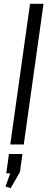

<svg xmlns="http://www.w3.org/2000/svg" viewBox="-20 -760 255 1010"><path d="M209 -740 105 0H34L138 -740ZM98 50 85 145 36 230 9 221 53 99 80 151 13 152 27 50Z"/></svg>

Font: Pathway Extreme Condensed Light
Style: Italic
Weight: 300
Width: 3
Italic angle: -8°
Version: Version 1.001;gftools[0.9.26]